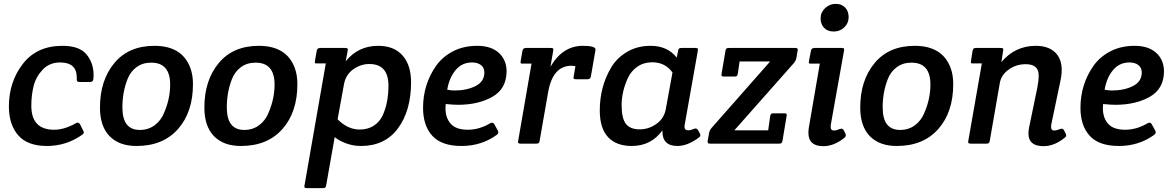

<svg xmlns="http://www.w3.org/2000/svg" viewBox="-20 -743 6056 993"><path d="M377 -342Q377 -420 291 -420Q236 -420 201 -383Q166 -346 154 -298.5Q142 -251 142 -196Q142 -72 260 -72Q313 -72 373 -106Q386 -114 394 -100L410 -68Q419 -55 405 -46Q323 12 222.5 12Q122 12 74 -43.5Q26 -99 26 -193Q26 -319 98 -412.5Q170 -506 303 -506Q391 -506 427.5 -461.5Q464 -417 464 -355Q464 -345 463 -335Q462 -319 446 -319H392Q383 -319 380 -322Q377 -325 377 -332Q377 -339 377 -342Z M978 -308Q978 -163 900.5 -75.5Q823 12 686 12Q596 12 546.5 -39Q497 -90 497 -187Q497 -327 571 -416.5Q645 -506 779 -506Q921 -506 964 -393Q978 -356 978 -308ZM860 -306Q860 -419 762 -419Q718 -419 686.5 -396Q655 -373 640 -335Q613 -267 613 -187Q613 -71 703 -71Q747 -71 779.5 -95Q812 -119 828 -158Q860 -231 860 -306Z M1518 -308Q1518 -163 1440.5 -75.5Q1363 12 1226 12Q1136 12 1086.5 -39Q1037 -90 1037 -187Q1037 -327 1111 -416.5Q1185 -506 1319 -506Q1461 -506 1504 -393Q1518 -356 1518 -308ZM1400 -306Q1400 -419 1302 -419Q1258 -419 1226.5 -396Q1195 -373 1180 -335Q1153 -267 1153 -187Q1153 -71 1243 -71Q1287 -71 1319.5 -95Q1352 -119 1368 -158Q1400 -231 1400 -306Z M1568 230Q1554 230 1554 222Q1554 219 1555 215L1665 -415H1622Q1612 -414 1609.5 -417Q1607 -420 1609 -429L1618 -480Q1620 -495 1637 -495H1765Q1775 -495 1777.5 -492Q1780 -489 1778 -480L1768 -426Q1832 -506 1936 -506Q2018 -506 2062 -456Q2106 -406 2106 -318Q2106 -171 2038.5 -79.5Q1971 12 1847 12Q1805 12 1767.5 -2.5Q1730 -17 1711 -34L1667 215Q1666 224 1662 227Q1658 230 1648 230ZM1890 -412Q1846 -412 1807 -384.5Q1768 -357 1759 -307L1726 -126Q1779 -73 1840 -73Q1882 -73 1912.5 -92.5Q1943 -112 1959 -146Q1989 -211 1989 -300Q1989 -412 1890 -412Z M2550 -46Q2470 12 2367 12Q2264 12 2216 -40.5Q2168 -93 2168 -185Q2168 -306 2235 -402Q2268 -449 2322.5 -477.5Q2377 -506 2448.5 -506Q2520 -506 2560 -469.5Q2600 -433 2600 -373Q2599 -283 2526 -242Q2453 -201 2349 -201Q2325 -201 2285 -205Q2284 -197 2284 -183Q2284 -133 2311.5 -102.5Q2339 -72 2399 -72Q2459 -72 2516 -106Q2530 -113 2537 -100L2554 -69Q2562 -56 2550 -46ZM2421 -420Q2369 -420 2336 -380Q2303 -340 2293 -279Q2313 -275 2331 -275Q2394 -275 2439.5 -298Q2485 -321 2485 -368Q2485 -393 2467.5 -406.5Q2450 -420 2421 -420Z M2673 0Q2659 0 2659 -8Q2659 -11 2660 -15L2729 -414H2686Q2676 -413 2673.5 -416Q2671 -419 2673 -428L2682 -480Q2684 -495 2701 -495H2828Q2838 -495 2840.5 -492Q2843 -489 2841 -480L2827 -398Q2890 -506 2994 -506Q3060 -506 3060 -487Q3060 -484 3059 -480L3036 -348Q3034 -333 3017 -333H2960Q2950 -333 2947.5 -336Q2945 -339 2947 -348L2956 -401Q2942 -403 2936 -403Q2839 -403 2815 -267L2771 -15Q2770 -6 2766 -3Q2762 0 2752 0Z M3506 -495H3576Q3586 -495 3588.5 -492Q3591 -489 3589 -480L3521 -97Q3520 -92 3520 -87Q3520 -69 3541 -69Q3552 -69 3567.5 -76Q3583 -83 3590 -70L3599 -54Q3602 -49 3602 -43Q3602 -37 3594 -31Q3535 12 3484 12Q3406 12 3406 -63Q3406 -66 3406 -69Q3348 12 3247 12Q3168 12 3125 -33.5Q3082 -79 3082 -172Q3082 -296 3142 -396Q3172 -445 3224.5 -475.5Q3277 -506 3345 -506Q3432 -506 3480 -445L3487 -480Q3488 -489 3492 -492Q3496 -495 3506 -495ZM3458 -368Q3421 -420 3355 -421Q3310 -421 3277 -398.5Q3244 -376 3227 -339Q3195 -269 3195 -199.5Q3195 -130 3217.5 -102Q3240 -74 3288 -74Q3336 -74 3376 -103Q3416 -132 3424 -182Z M4092 -495Q4106 -495 4106 -487Q4106 -484 4105 -480L4099 -444Q4097 -431 4086 -417L3778 -69H3953L3963 -141Q3965 -151 3968 -154Q3971 -157 3981 -157H4035Q4045 -157 4047.5 -154Q4050 -151 4048 -142L4027 -15Q4025 -6 4021.5 -3Q4018 0 4008 0H3654Q3644 0 3641.5 -3Q3639 -6 3640 -15L3647 -53Q3648 -66 3659 -80L3963 -425H3805L3796 -362Q3794 -353 3791 -350Q3788 -347 3778 -347H3725Q3715 -347 3712.5 -350Q3710 -353 3712 -362L3732 -480Q3733 -489 3737 -492Q3741 -495 3751 -495Z M4193 -495H4332Q4342 -495 4344.5 -492Q4347 -489 4345 -480L4277 -99Q4276 -92 4276 -87Q4276 -68 4293 -68Q4305 -68 4321.5 -75Q4338 -82 4344 -69L4352 -53Q4359 -40 4347 -30Q4293 13 4238 13Q4161 13 4161 -56Q4161 -68 4163 -82L4220 -414H4177Q4167 -413 4164.5 -416Q4162 -419 4164 -428L4174 -480Q4176 -495 4193 -495ZM4369 -654Q4369 -623 4346.5 -601.5Q4324 -580 4292 -580Q4260 -580 4242 -599Q4224 -618 4224 -648.5Q4224 -679 4247.5 -701Q4271 -723 4302 -723Q4333 -723 4351 -704Q4369 -685 4369 -654Z M4910 -308Q4910 -163 4832.5 -75.5Q4755 12 4618 12Q4528 12 4478.5 -39Q4429 -90 4429 -187Q4429 -327 4503 -416.5Q4577 -506 4711 -506Q4853 -506 4896 -393Q4910 -356 4910 -308ZM4792 -306Q4792 -419 4694 -419Q4650 -419 4618.5 -396Q4587 -373 4572 -335Q4545 -267 4545 -187Q4545 -71 4635 -71Q4679 -71 4711.5 -95Q4744 -119 4760 -158Q4792 -231 4792 -306Z M5001 0Q4987 0 4987 -8Q4987 -11 4988 -15L5058 -415H5015Q5005 -414 5002.5 -417Q5000 -420 5002 -429L5010 -480Q5012 -489 5015.5 -492Q5019 -495 5029 -495H5155Q5165 -495 5167.5 -492Q5170 -489 5168 -480L5159 -422Q5230 -506 5337 -506Q5400 -506 5435.5 -473.5Q5471 -441 5471 -381Q5471 -354 5463 -318L5417 -99Q5416 -92 5416 -87Q5416 -68 5432 -68Q5444 -68 5460.5 -75Q5477 -82 5483 -69L5491 -53Q5494 -48 5494 -42Q5494 -36 5486 -30Q5432 13 5377 13Q5299 13 5299 -53Q5299 -66 5302 -82L5345 -290Q5352 -327 5352 -353Q5352 -411 5285 -411Q5235 -411 5196.5 -383Q5158 -355 5151 -314L5099 -15Q5098 -6 5094 -3Q5090 0 5080 0Z M5950 -46Q5870 12 5767 12Q5664 12 5616 -40.5Q5568 -93 5568 -185Q5568 -306 5635 -402Q5668 -449 5722.5 -477.5Q5777 -506 5848.5 -506Q5920 -506 5960 -469.5Q6000 -433 6000 -373Q5999 -283 5926 -242Q5853 -201 5749 -201Q5725 -201 5685 -205Q5684 -197 5684 -183Q5684 -133 5711.5 -102.5Q5739 -72 5799 -72Q5859 -72 5916 -106Q5930 -113 5937 -100L5954 -69Q5962 -56 5950 -46ZM5821 -420Q5769 -420 5736 -380Q5703 -340 5693 -279Q5713 -275 5731 -275Q5794 -275 5839.5 -298Q5885 -321 5885 -368Q5885 -393 5867.5 -406.5Q5850 -420 5821 -420Z"/></svg>

Font: Crete Round
Style: Italic
Weight: 400
Designer: Veronika Burian
Foundry: TypeTogether
Version: Version 1.001; ttfautohint (v1.6)